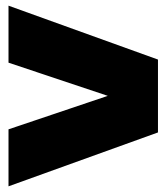

<svg xmlns="http://www.w3.org/2000/svg" viewBox="-20 -701 587 677"><path d="M10 -480V-681L537 -491V-234L10 -44V-245L360 -363Z"/></svg>

Font: Mantou Sans
Style: Regular
Weight: 400
Designer: Mant0u / artakana
Foundry: Mant0u / artakana
Version: Version 1.001;October 22, 2023;FontCreator 14.0.0.2901 64-bi